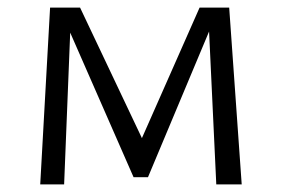

<svg xmlns="http://www.w3.org/2000/svg" viewBox="-20 -486 744 506"><path d="M550 0 531 -403 370 -19H332L165 -400L149 0H86L112 -466H191L354 -122L506 -466H584L617 0Z"/></svg>

Font: Ysabeau SC
Style: Regular
Weight: 400
Designer: Christian Thalmann (Catharsis Fonts)
Version: Version 0.003